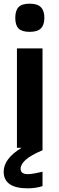

<svg xmlns="http://www.w3.org/2000/svg" viewBox="-25 -803 318 1043"><path d="M67 -540H206V13Q141 41 114 65.5Q87 90 87 114Q87 143 126 143Q140 143 163 139Q186 135 206 130V208Q170 220 124 220Q61 220 28 197.5Q-5 175 -5 130Q-5 59 92 0H67ZM136 -630Q94 -630 76 -648Q58 -666 58 -706Q58 -746 76 -764.5Q94 -783 136 -783Q178 -783 197 -764Q216 -745 216 -706Q216 -668 197.5 -649Q179 -630 136 -630Z"/></svg>

Font: Encode Sans Normal
Style: SemiBold
Weight: 600
Designer: Pablo Impallari, Andres Torresi
Foundry: Pablo Impallari, Andres Torresi
Version: Version 1.000; ttfautohint (v1.00) -l 8 -r 50 -G 200 -x 14 -